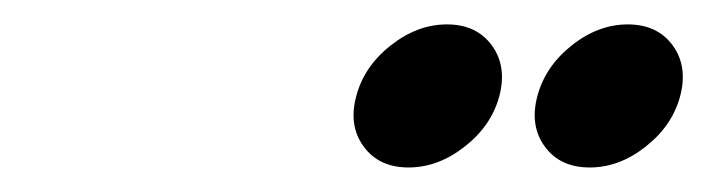

<svg xmlns="http://www.w3.org/2000/svg" viewBox="-20 -789 571 155"><path d="M355.2 -670.7Q333.7 -653.8 309.8 -653.8Q285.9 -653.8 273.6 -670.7Q261.2 -687.5 267.6 -711.4Q273.9 -735.4 295.4 -752.3Q316.9 -769.3 340.8 -769.3Q364.7 -769.3 377.1 -752.3Q389.4 -735.4 383.1 -711.4Q376.7 -687.5 355.2 -670.7ZM501.3 -670.7Q480 -653.8 456.1 -653.8Q432.1 -653.8 419.8 -670.7Q407.5 -687.5 413.8 -711.4Q420.2 -735.4 441.5 -752.3Q462.9 -769.3 486.8 -769.3Q510.7 -769.3 523.1 -752.3Q535.4 -735.4 529.1 -711.4Q522.7 -687.5 501.3 -670.7Z"/></svg>

Font: Tecnico
Style: GruesoInclinado
Weight: 700
Italic angle: -15°
Version: Version 1.3